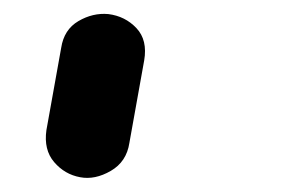

<svg xmlns="http://www.w3.org/2000/svg" viewBox="-20 -132 419 273"><path d="M94 120Q72 116 57 98.5Q42 81 46 53L67 -64Q71 -90 91.5 -102Q112 -114 134 -112Q158 -109 174 -92Q190 -75 185 -46L164 71Q160 98 137.5 111Q115 124 94 120Z"/></svg>

Font: Edu QLD Beginner
Style: Bold
Weight: 700
Designer: Tina and Corey Anderson
Foundry: Google for Education
Version: Version 1.003